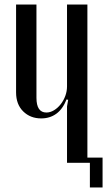

<svg xmlns="http://www.w3.org/2000/svg" viewBox="-20 -719 473 848"><path d="M274 -280Q257 -237 228.5 -216.5Q200 -196 162 -196Q114 -196 82.5 -227Q51 -258 51 -311V-699H141V-287Q141 -222 185 -222Q202 -222 218.5 -232Q235 -242 248 -258.5Q261 -275 268.5 -295.5Q276 -316 276 -337V-699H366V0H276V-249L281 -278ZM353 -23H433V109H377V0H353Z"/></svg>

Font: Moniqa SemBd Heading
Style: Regular
Weight: 600
Designer: Rajesh Rajput
Foundry: Rajesh Rajput
Version: Version 1.000